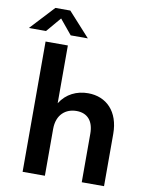

<svg xmlns="http://www.w3.org/2000/svg" viewBox="-145 -1031 841 1103"><g transform="rotate(10 276.0 -480.0)"><path d="M65 0H195V-273C195 -358 248 -398 310 -398C373 -398 410 -358 410 -283V0H540V-305C540 -435 465 -510 358 -510C292 -510 232 -482 195 -423V-760H65ZM174 -960H87L-43 -820H57L130 -906L201 -820H301Z"/></g></svg>

Font: Gully SemiBold
Style: Regular
Weight: 600
Designer: jaikishan Patel
Foundry: MagicType
Version: Version 1.000;Glyphs 3.2 (3242)